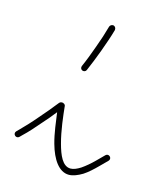

<svg xmlns="http://www.w3.org/2000/svg" viewBox="-92 -569 470 595"><g transform="rotate(15 143.0 -271.5)"><path d="M137 -366C135 -361 137 -355 142 -353C147 -351 153 -353 155 -358C164 -379 174 -403 183 -428C192 -453 201 -478 207 -500C208 -506 205 -511 200 -513C194 -514 189 -511 187 -506C181 -484 173 -459 164 -435C155 -410 146 -386 137 -366ZM-7 -118C-11 -114 -11 -108 -7 -104C-3 -100 3 -100 7 -104L15 -112C30 -126 46 -144 63 -164C76 -178 88 -193 100 -208C104 -180 108 -143 117 -111C130 -64 153 -30 185 -30C198 -30 213 -36 228 -45C242 -54 256 -67 270 -81L293 -104C297 -108 297 -114 293 -118C289 -122 283 -122 279 -118L256 -95C243 -82 230 -71 217 -62C206 -55 195 -50 185 -50C159 -50 146 -83 137 -116C126 -156 121 -203 118 -232C118 -233 118 -233 118 -234C117 -234 117 -235 117 -235V-236C116 -236 116 -237 116 -237L115 -238C115 -238 115 -238 114 -239C114 -239 114 -239 113 -239C113 -240 113 -240 112 -240C112 -240 112 -240 111 -240C111 -241 110 -241 110 -241H109H106C105 -241 103 -241 102 -240H101C101 -239 101 -239 100 -239C100 -239 99 -238 98 -237C82 -217 65 -196 48 -177C32 -158 15 -140 1 -126Z"/></g></svg>

Font: Mistral SingleLine OTF-SVG Regular
Style: Regular
Weight: 300
Designer: François Chastanet, Élisa Garzelli, Anais Alves, Morgane Autin
Foundry: institut supérieur des arts et du design Toulouse / isdaT
Version: Version 1.000;hotconv 1.0.117;makeotfexe 2.5.65602 DEVELOPME